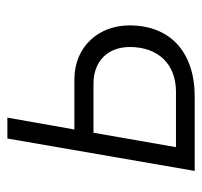

<svg xmlns="http://www.w3.org/2000/svg" viewBox="-34 -526 560 533"><g transform="rotate(-90 246.5 -260.0)"><path d="M38 0H244C368 0 442 -68 442 -181C442 -267 383 -333 294 -334H153L186 -520H128ZM104 -52 144 -281H280C343 -281 382 -241 382 -180C382 -102 335 -52 258 -52Z"/></g></svg>

Font: Fixel Text 20240404 Light
Style: Italic
Weight: 300
Width: 4
Italic angle: -10°
Designer: AlfaBravo + MacPaw
Foundry: Kyrylo Tkachov, Marchela Mozhyna, Serhii Makarenko, Maria Weinstein, Zakhar Kryvoshyya
Version: Version 1.211;Glyphs 3.2 (3225)